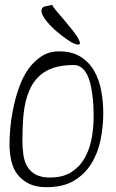

<svg xmlns="http://www.w3.org/2000/svg" viewBox="-20 -777 481 798"><path d="M19.5 -177.7Q19.5 -209 23.4 -250Q27.3 -291 36.6 -334Q45.9 -377 61 -418.5Q76.2 -460 99.1 -491.7Q122.1 -523.4 153.3 -543.5Q184.6 -563.5 224.6 -563.5Q280.3 -563.5 315.9 -540.5Q351.6 -517.6 372.1 -481Q392.6 -444.3 400.9 -398.9Q409.2 -353.5 409.2 -307.6Q409.2 -249 397.5 -193.4Q385.7 -137.7 357.9 -94.2Q330.1 -50.8 285.6 -24.9Q241.2 1 172.9 1Q129.9 1 101.1 -13.2Q72.3 -27.3 53.7 -50.8Q35.2 -74.2 27.3 -107.4Q19.5 -140.6 19.5 -177.7ZM73.2 -192.4Q73.2 -162.1 77.1 -133.8Q81.1 -105.5 93.3 -85Q105.5 -64.5 127.9 -51.8Q150.4 -39.1 188.5 -39.1Q241.2 -39.1 276.4 -61.5Q311.5 -84 332 -120.1Q352.5 -156.2 360.8 -201.2Q369.1 -246.1 369.1 -291Q369.1 -302.7 368.7 -323.2Q368.2 -343.8 365.7 -367.2Q363.3 -390.6 358.4 -416Q353.5 -441.4 344.7 -461.4Q335.9 -481.4 321.3 -494.1Q306.6 -506.8 287.1 -506.8Q240.2 -506.8 205.6 -496.1Q170.9 -485.4 147 -464.4Q123 -443.4 108.4 -414.6Q93.8 -385.7 85.9 -351.1Q78.1 -316.4 75.7 -275.9Q73.2 -235.4 73.2 -192.4ZM197.3 -756.8Q200.2 -748 215.8 -730Q231.4 -711.9 249.5 -690.4Q267.6 -668.9 284.2 -647.9Q300.8 -627 307.6 -612.3Q315.4 -596.7 310.5 -593.3Q305.7 -589.8 292.5 -594.2Q279.3 -598.6 261.2 -611.3Q243.2 -624 224.1 -639.2Q205.1 -654.3 188.5 -671.9Q171.9 -689.5 162.1 -705.1Q152.3 -720.7 152.3 -732.9Q152.3 -745.1 165 -750Z"/></svg>

Font: The Girl Next Door
Style: Regular
Weight: 400
Designer: Kimberly Geswein
Foundry: Kimberly Geswein
Version: Version 1.002 2010